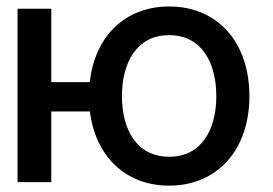

<svg xmlns="http://www.w3.org/2000/svg" viewBox="-20 -573 859 604"><path d="M141.3 -545.5H35.2V0H141.3V-222.3H262.8C280.2 -81.3 375 11 512.1 11C664.8 11 764.6 -103 764.6 -270.6C764.6 -439.6 664.8 -552.6 512.1 -552.6C373.2 -552.6 278.4 -458.8 262.4 -314.6H141.3ZM363.6 -270.6C363.6 -375 409.4 -462.4 512.1 -462.4C615.1 -462.4 660.5 -374.6 660.5 -270.6C660.5 -166.9 615.1 -79.9 512.1 -79.9C409.4 -79.9 363.6 -166.5 363.6 -270.6Z"/></svg>

Font: Magic Ui Pro Medium
Style: Regular
Weight: 500
Designer: Stefan Endress, Andreas Faust
Version: Version 1.000;FEAKit 1.0